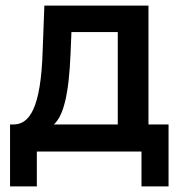

<svg xmlns="http://www.w3.org/2000/svg" viewBox="-20 -543 651 688"><path d="M16 125H112V0H487V125H584V-97H512V-523H139L133 -365C127 -149 83 -97 28 -97H16ZM173 -97C207 -128 227 -202 233 -355L236 -428H402V-97Z"/></svg>

Font: FIGSv2-sans-serif SemiBold
Style: Regular
Weight: 600
Designer: Matt McInerney, Pablo Impallari, Rodrigo Fuenzalida,Mirko Velimirovic
Foundry: Matt McInerney, Pablo Impallari, Rodrigo Fuenzalida
Version: Version 4.021;hotconv 1.0.109;makeotfexe 2.5.65596